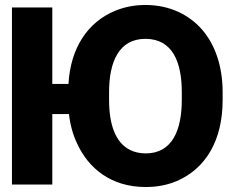

<svg xmlns="http://www.w3.org/2000/svg" viewBox="-20 -741 938 771"><path d="M28 0H190V-283H257C262 -239 273 -199 290 -164C335 -66 425 10 565 10C611 10 652 2 690 -14C806 -64 874 -177 874 -339V-371C874 -480 841 -567 788 -626C739 -680 664 -721 564 -721C520 -721 480 -713 443 -698C333 -653 263 -549 255 -404H190V-711H28ZM418 -340V-371C418 -492 457 -585 564 -585C672 -585 710 -493 710 -371V-340C710 -219 672 -125 565 -125C541 -125 520 -130 502 -139C442 -169 418 -244 418 -340Z"/></svg>

Font: Asimov Pro
Style: Blk
Weight: 900
Designer: Google
Version: Version 2.000980; 2014